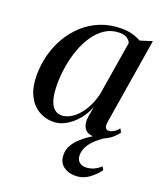

<svg xmlns="http://www.w3.org/2000/svg" viewBox="-136 -605 772 910"><g transform="rotate(20 250.5 -150.5)"><path d="M409 -77Q406 -55.5 411.2 -47.2Q416.5 -39 428 -39Q437.5 -39 450.8 -46.2Q464 -53.5 476 -69L486 -51Q477.5 -38.5 461.5 -24Q445.5 -9.5 423 0.8Q400.5 11 372.5 11Q338 11 323.5 -10.5Q309 -32 314 -66.5L323.5 -122.5Q311 -87 286.5 -56.8Q262 -26.5 230.2 -7.8Q198.5 11 165 11Q123.5 11 89.8 -9.8Q56 -30.5 36.5 -71Q17 -111.5 17 -171Q17 -223 30 -273Q43 -323 68.5 -366.5Q94 -410 131 -443.8Q168 -477.5 215.8 -496.5Q263.5 -515.5 321 -515.5Q350.5 -515.5 374.8 -509Q399 -502.5 419.5 -491L479.5 -510ZM375 -462Q370 -475.5 356 -484.5Q342 -493.5 319 -493.5Q279 -493.5 247.5 -473.5Q216 -453.5 192.5 -419.5Q169 -385.5 153.5 -342.8Q138 -300 130.5 -253.8Q123 -207.5 123 -164Q123 -115.5 131.8 -86.2Q140.5 -57 156 -44Q171.5 -31 191.5 -31Q212 -31 233.2 -42.2Q254.5 -53.5 273.8 -74.8Q293 -96 307.8 -125.5Q322.5 -155 330.5 -190.5ZM350 215.5Q314 215.5 289.8 196.2Q265.5 177 265.5 138.5Q265.5 116.5 276 96Q286.5 75.5 305.2 57Q324 38.5 348.8 22Q373.5 5.5 401.5 -9L419 -22L446 -15Q408 8 384 29.8Q360 51.5 349 73Q338 94.5 338 116Q338 137 350.2 149Q362.5 161 384 161Q402 161 420.8 153.8Q439.5 146.5 458.5 129L467.5 145Q449.5 171.5 419 193.5Q388.5 215.5 350 215.5Z"/></g></svg>

Font: Merriweather 144pt
Style: Italic
Weight: 400
Italic angle: -7.8°
Version: Version 2.101